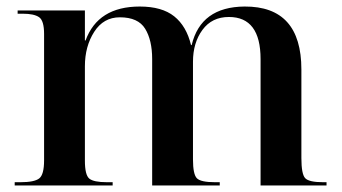

<svg xmlns="http://www.w3.org/2000/svg" viewBox="-20 -568 1046 588"><path d="M25 0H325V-10H307Q267 -10 253.5 -21Q240 -32 240 -76V-365Q240 -426 268.5 -470.5Q297 -515 347 -515Q403 -515 424.5 -480Q446 -445 446 -387V0H653V-10H638Q595 -10 583 -22Q571 -34 571 -80V-379Q571 -437 600 -476.5Q629 -516 681 -516Q778 -516 778 -387V0H980V-10H969Q926 -10 914.5 -22.5Q903 -35 903 -84V-355Q903 -549 729 -548Q595 -547 567 -430H565Q551 -488 513.5 -518Q476 -548 408 -548Q280 -548 242 -444H240V-536H34V-526H50Q84 -526 99.5 -515.5Q115 -505 115 -464V-77Q115 -33 100 -21.5Q85 -10 43 -10H25Z"/></svg>

Font: Noto Serif Display Semi
Style: Regular
Weight: 600
Designer: Monotype Design Team
Foundry: Monotype Imaging Inc.
Version: Version 1.900